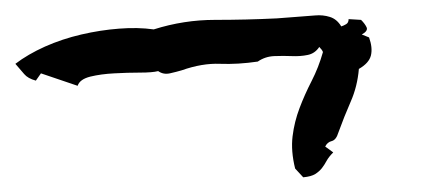

<svg xmlns="http://www.w3.org/2000/svg" viewBox="-40 -379 586 256"><path d="M452.1 -329.1Q457 -315.4 454.6 -305.2Q452.1 -294.9 438.5 -287.1Q436.5 -263.7 427.7 -243.7Q418.9 -223.6 411.1 -202.1Q408.2 -192.4 402.3 -190.9Q396.5 -189.5 393.6 -183.6L404.3 -175.8Q398.4 -169.9 395.5 -164.6Q392.6 -159.2 389.2 -154.8Q385.7 -150.4 380.4 -147Q375 -143.6 364.3 -142.6L353.5 -154.3Q347.7 -177.7 350.1 -197.3Q352.5 -216.8 359.4 -234.9Q366.2 -252.9 375.5 -271Q384.8 -289.1 390.6 -309.6Q389.6 -312.5 385.7 -316.4Q379.9 -307.6 370.1 -305.7Q360.4 -303.7 349.1 -304.2Q337.9 -304.7 325.7 -304.2Q313.5 -303.7 303.7 -296.9Q277.3 -293 253.4 -293.9Q229.5 -294.9 202.1 -285.2Q195.3 -283.2 186.5 -281.2Q177.7 -279.3 170.9 -284.2Q163.1 -282.2 146.5 -282.2Q129.9 -282.2 112.3 -281.2Q94.7 -280.3 80.6 -276.9Q66.4 -273.4 63.5 -264.6L14.6 -281.2L7.8 -271.5Q-2.9 -274.4 -7.8 -280.3Q-12.7 -286.1 -19.5 -293.9Q-2.9 -306.6 20 -316.9Q43 -327.1 68.4 -333Q93.8 -338.9 118.7 -340.8Q143.6 -342.8 165 -339.8Q205.1 -352.5 246.6 -352.5Q288.1 -352.5 329.1 -354.5Q341.8 -355.5 354 -356.4Q366.2 -357.4 379.9 -358.4Q390.6 -359.4 399.9 -356.4Q409.2 -353.5 415 -343.8Q418 -344.7 421.4 -346.7Q424.8 -348.6 424.8 -353.5L441.4 -352.5Q446.3 -347.7 448.7 -342.8Q451.2 -337.9 442.4 -333Z"/></svg>

Font: Homemade Apple
Style: Regular
Weight: 400
Version: Version 1.001